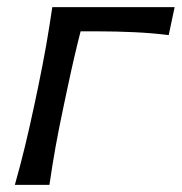

<svg xmlns="http://www.w3.org/2000/svg" viewBox="-20 -516 508 536"><path d="M21.5 0Q37 -55 49.5 -106.5Q62 -158 75 -219L85.5 -268.5Q99.5 -336 108.8 -388.8Q118 -441.5 126 -496H467.5L451 -418Q403 -424 352.8 -426.2Q302.5 -428.5 255 -428.5H205Q187 -358.5 168 -268.5L157.5 -219Q144.5 -158 135.2 -106.5Q126 -55 118 0Z"/></svg>

Font: Commissioner Flair
Style: Italic
Weight: 400
Italic angle: -12°
Designer: Kostas Bartsokas
Foundry: Kostas Bartsokas
Version: Version 1.000; ttfautohint (v1.8.3)